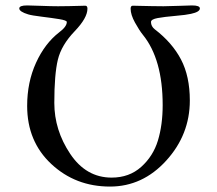

<svg xmlns="http://www.w3.org/2000/svg" viewBox="-20 -673 799 707"><path d="M302 -641Q302 -607 255 -558Q206 -507 193 -453Q180 -399 180 -294Q180 -194 238.5 -106.5Q297 -19 391 -19Q456 -19 500 -58.5Q544 -98 561.5 -155.5Q579 -213 579 -286Q579 -455 506 -545Q493 -561 477 -590Q461 -619 461 -641Q461 -652 469 -652Q470 -652 490.5 -651.5Q511 -651 538 -650.5Q565 -650 582 -650Q603 -650 639.5 -651.5Q676 -653 687 -653Q716 -653 716 -642Q716 -629 683 -622Q666 -618 625.5 -614.5Q585 -611 560.5 -606.5Q536 -602 536 -592Q536 -576 550 -565Q614 -516 646.5 -454Q679 -392 679 -303Q679 -177 592 -81.5Q505 14 385 14Q258 14 169 -69Q80 -152 80 -283Q80 -370 112.5 -441.5Q145 -513 198 -554Q226 -575 226 -592Q226 -598 198.5 -602.5Q171 -607 134 -611.5Q97 -616 84 -620Q51 -630 51 -642Q51 -653 80 -653Q94 -653 131.5 -651.5Q169 -650 194 -650Q212 -650 235.5 -650.5Q259 -651 276 -651.5Q293 -652 294 -652Q302 -652 302 -641Z"/></svg>

Font: EB Garamond SC 12
Style: Regular
Weight: 400
Version: Version 0.016 ; ttfautohint (v0.97) -l 8 -r 50 -G 200 -x 0 -